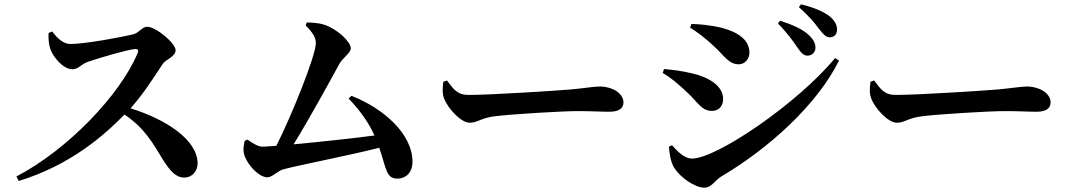

<svg xmlns="http://www.w3.org/2000/svg" viewBox="-20 -834 4970 890"><path d="M205 -681C204 -654 206 -628 213 -608C225 -571 272 -513 316 -513C344 -513 356 -537 389 -548C439 -565 567 -603 607 -607C618 -607 624 -603 618 -588C537 -393 291 -138 56 -16L67 5C310 -70 465 -209 557 -303C650 -241 689 -170 735 -94C769 -41 795 -11 834 -11C874 -11 896 -45 896 -76C896 -186 749 -281 585 -332C650 -404 702 -490 736 -540C748 -557 794 -572 794 -601C794 -633 704 -710 661 -710C640 -710 623 -681 598 -675C550 -663 375 -630 306 -630C272 -630 244 -659 222 -688Z M1114 -181C1111 -164 1108 -153 1109 -133C1112 -88 1174 -12 1220 -12C1241 -12 1271 -44 1293 -49C1366 -69 1597 -113 1738 -149C1772 -50 1769 -6 1823 -6C1859 -6 1892 -32 1892 -84C1892 -215 1755 -333 1609 -390L1596 -377C1656 -315 1691 -260 1716 -206C1620 -193 1459 -176 1341 -165C1416 -287 1503 -446 1552 -536C1570 -569 1606 -587 1606 -610C1606 -641 1542 -701 1481 -720C1452 -729 1424 -729 1402 -730L1397 -716C1430 -683 1444 -660 1444 -634C1444 -577 1334 -303 1261 -158L1198 -154C1179 -154 1158 -165 1127 -187Z M2052 -461 2035 -455C2032 -431 2029 -402 2038 -379C2056 -330 2118 -265 2157 -265C2195 -265 2210 -289 2282 -296C2359 -305 2583 -319 2659 -319C2729 -319 2764 -316 2804 -316C2846 -316 2870 -330 2870 -359C2870 -402 2818 -433 2758 -433C2734 -433 2689 -425 2622 -419C2561 -414 2259 -394 2152 -394C2099 -394 2082 -421 2052 -461Z M3677 -613C3693 -589 3706 -576 3723 -576C3744 -576 3760 -592 3760 -613C3760 -632 3752 -649 3731 -670C3701 -699 3652 -720 3596 -738L3586 -725C3630 -681 3658 -641 3677 -613ZM3775 -702C3795 -677 3807 -661 3826 -661C3847 -661 3860 -675 3860 -697C3860 -720 3848 -740 3825 -759C3796 -781 3751 -800 3693 -814L3683 -801C3733 -757 3757 -726 3775 -702ZM3179 -706C3211 -686 3247 -659 3286 -623C3339 -575 3357 -536 3405 -536C3433 -536 3454 -562 3454 -589C3454 -653 3396 -686 3326 -705C3266 -719 3218 -722 3185 -723ZM3851 -565C3681 -358 3303 -99 3188 -99C3149 -99 3116 -138 3095 -161L3081 -154C3082 -127 3089 -80 3106 -55C3135 -10 3202 36 3245 36C3279 36 3292 3 3325 -17C3543 -145 3769 -350 3869 -553ZM3052 -496C3083 -478 3120 -449 3165 -406C3212 -364 3231 -320 3279 -320C3320 -320 3332 -351 3332 -375C3332 -437 3264 -476 3192 -493C3139 -506 3099 -510 3058 -514Z M4032 -461 4015 -455C4012 -431 4009 -402 4018 -379C4036 -330 4098 -265 4137 -265C4175 -265 4190 -289 4262 -296C4339 -305 4563 -319 4639 -319C4709 -319 4744 -316 4784 -316C4826 -316 4850 -330 4850 -359C4850 -402 4798 -433 4738 -433C4714 -433 4669 -425 4602 -419C4541 -414 4239 -394 4132 -394C4079 -394 4062 -421 4032 -461Z"/></svg>

Font: Noto Serif KR
Style: Bold
Weight: 700
Designer: Ryoko NISHIZUKA 西塚涼子 (kana & ideographs); Frank Grießhammer (Latin, Greek & Cyrillic); Wenlong ZHANG 张文龙 (bopomofo); San
Foundry: Adobe
Version: Version 2.001;hotconv 1.1.0;makeotfexe 2.6.0